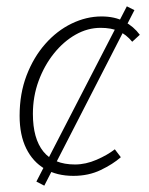

<svg xmlns="http://www.w3.org/2000/svg" viewBox="-20 -544 470 607"><path d="M120 43 95 30 381 -524 405 -512ZM212 12Q160 12 122 -10Q84 -32 63 -74.5Q42 -117 42 -178Q42 -248 64 -305.5Q86 -363 123 -405Q160 -447 206.5 -469.5Q253 -492 301 -492Q343 -492 373 -476Q403 -460 422 -434L398 -412Q379 -435 355.5 -445.5Q332 -456 298 -456Q257 -456 219 -434.5Q181 -413 150.5 -375Q120 -337 102 -288Q84 -239 84 -184Q84 -106 117 -65Q150 -24 217 -24Q251 -24 285.5 -39Q320 -54 343 -72L362 -47Q337 -25 298.5 -6.5Q260 12 212 12Z"/></svg>

Font: Source Sans 3 Light
Style: Italic
Weight: 300
Italic angle: -11°
Designer: Paul D. Hunt
Foundry: Adobe
Version: Version 3.046;hotconv 1.0.118;makeotfexe 2.5.65603